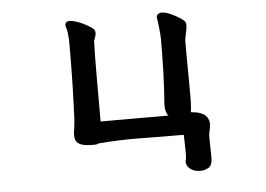

<svg xmlns="http://www.w3.org/2000/svg" viewBox="-49 -548 1098 794"><g transform="rotate(-5 500.0 -151.0)"><path d="M627 -466.8Q628.9 -478.5 637.7 -481.9Q646.5 -485.4 658.7 -483.4Q670.9 -481.4 685.1 -475.1Q699.2 -468.8 711.9 -461.4Q724.6 -454.1 733.4 -447.3Q742.2 -440.4 744.1 -436.5Q747.1 -430.7 746.6 -421.4Q746.1 -412.1 743.7 -400.4Q741.2 -388.7 738.8 -377Q736.3 -365.2 736.3 -355.5Q736.3 -326.2 736.3 -293.9Q736.3 -261.7 736.8 -231Q737.3 -200.2 737.3 -172.9Q737.3 -145.5 737.3 -127Q737.3 -116.2 736.8 -98.6Q736.3 -81.1 733.4 -63.5Q743.2 -62.5 757.3 -60.1Q771.5 -57.6 783.7 -50.8Q795.9 -43.9 803.2 -30.3Q810.5 -16.6 806.6 6.8Q806.6 8.8 803.7 20.5Q800.8 32.2 800.8 43Q800.8 51.8 800.8 64.5Q800.8 77.1 801.3 90.3Q801.8 103.5 801.8 115.2Q801.8 127 801.8 133.8Q801.8 162.1 786.6 171.9Q771.5 181.6 753.9 181.6Q734.4 181.6 722.7 176.3Q710.9 170.9 704.1 163.6Q697.3 156.2 695.3 148.9Q693.4 141.6 694.3 136.7Q697.3 127.9 697.8 113.8Q698.2 99.6 697.8 83.5Q697.3 67.4 696.8 52.2Q696.3 37.1 696.3 27.3Q607.4 27.3 520 25.9Q432.6 24.4 340.8 32.2Q336.9 36.1 324.2 36.1Q284.2 36.1 267.6 28.8Q251 21.5 246.6 7.3Q242.2 -6.8 245.6 -27.8Q249 -48.8 251 -75.2Q252 -96.7 253.4 -134.3Q254.9 -171.9 255.9 -213.4Q256.8 -254.9 257.3 -293.9Q257.8 -333 257.8 -358.4V-403.3Q256.8 -421.9 255.4 -432.6Q253.9 -443.4 252.4 -449.7Q251 -456.1 249.5 -459Q248 -461.9 248 -465.8Q248 -477.5 256.3 -481Q264.6 -484.4 277.8 -481.9Q291 -479.5 306.6 -473.1Q322.3 -466.8 335.4 -459.5Q348.6 -452.1 357.4 -445.8Q366.2 -439.5 366.2 -436.5Q370.1 -430.7 369.6 -423.8Q369.1 -417 367.2 -410.2Q365.2 -403.3 362.8 -398.4Q360.4 -393.6 360.4 -390.6Q360.4 -381.8 359.9 -369.6Q359.4 -357.4 358.9 -324.2Q358.4 -291 358.4 -228.5Q358.4 -166 358.4 -57.6H640.6Q633.8 -62.5 629.9 -77.6Q626 -92.8 627.9 -113.3Q629.9 -137.7 631.8 -171.4Q633.8 -205.1 634.8 -241.7Q635.7 -278.3 636.2 -313.5Q636.7 -348.6 636.7 -376Q636.7 -384.8 635.7 -397Q634.8 -409.2 633.3 -421.9Q631.8 -434.6 630.4 -446.3Q628.9 -458 627 -466.8Z"/></g></svg>

Font: JasonHandwriting1
Style: Regular
Weight: 400
Version: Version 1.48.20